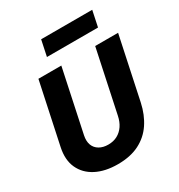

<svg xmlns="http://www.w3.org/2000/svg" viewBox="-209 -1044 1119 1198"><g transform="rotate(-30 350.5 -445.5)"><path d="M291 12Q200 12 136 -21Q72 -54 44 -115Q16 -176 34 -260L127 -698H292L197 -250Q189 -211 199.5 -183Q210 -155 236.5 -139.5Q263 -124 300 -124Q338 -124 366.5 -139.5Q395 -155 414 -183Q433 -211 441 -250L536 -698H701L606 -250Q589 -171 549.5 -112Q510 -53 446 -20.5Q382 12 291 12ZM241 -789 265 -903H633L609 -789Z"/></g></svg>

Font: Azeret Mono Thin
Style: Bold Italic
Weight: 700
Italic angle: -12°
Version: Version 1.002